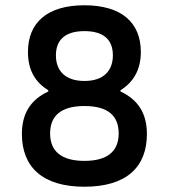

<svg xmlns="http://www.w3.org/2000/svg" viewBox="-20 -699 640 728"><path d="M300 -297C392 -297 430 -258 430 -193C430 -125 387 -89 300 -89C211 -89 170 -127 170 -193C170 -257 208 -297 300 -297ZM63 -191C63 -66 141 9 300 9C459 9 537 -65 537 -191C537 -266 506 -320 437 -352V-357C487 -388 514 -436 514 -502C514 -614 440 -679 300 -679C160 -679 86 -614 86 -502C86 -435 112 -388 163 -357V-352C94 -320 63 -266 63 -191ZM192 -489C192 -551 231 -581 300 -581C370 -581 408 -551 408 -489C408 -433 375 -392 300 -392C225 -392 192 -433 192 -489Z"/></svg>

Font: LT Wave Mono Medium
Style: Regular
Weight: 500
Designer: Daniel Lyons
Version: Version 2.5 (Glyphs App)